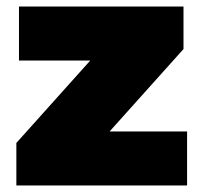

<svg xmlns="http://www.w3.org/2000/svg" viewBox="-20 -567 610 587"><path d="M552 -165V0H30V-130L256 -382H38V-547H541V-417L315 -165Z"/></svg>

Font: AtCorfu Sans
Style: AtCorfu Sans Black
Weight: 900
Designer: Kostas Teopoulos
Foundry: Kostas Teopoulos
Version: Version 1.00 July 8, 2025, initial release